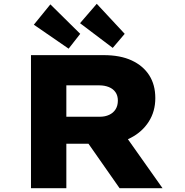

<svg xmlns="http://www.w3.org/2000/svg" viewBox="-20 -990 973 1010"><path d="M143 0V-700H525Q613 -700 673 -672Q733 -644 765 -594Q797 -544 797 -474Q797 -404 762.5 -350Q728 -296 668 -265Q608 -234 532 -234H329V0ZM609 0 388 -316 594 -341 835 0ZM329 -376H507Q533 -376 554.5 -386Q576 -396 588 -415Q600 -434 600 -461Q600 -487 587.5 -505Q575 -523 552.5 -532Q530 -541 503 -541H329ZM573 -738 401 -868 489 -970 636 -812ZM341 -734 158 -860 245 -967 402 -812Z"/></svg>

Font: Lexend Peta ExtraBold
Style: Regular
Weight: 800
Version: Version 1.007